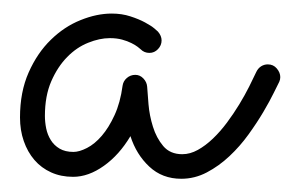

<svg xmlns="http://www.w3.org/2000/svg" viewBox="-20 -258 437 286"><path d="M396 -136.2Q394 -132.3 387.9 -119.9Q381.8 -107.4 372.3 -91.3Q362.8 -75.2 350.1 -57.6Q337.4 -40 321.8 -25.4Q306.2 -10.7 288.1 -1.2Q270 8.3 250 8.3Q221.7 8.3 202.4 -9.8Q183.1 -27.8 174.3 -55.2Q157.7 -27.3 134.8 -11Q111.8 5.4 88.9 5.4Q70.8 5.4 56.2 -1.2Q41.5 -7.8 31.2 -19.8Q21 -31.7 15.4 -47.9Q9.8 -64 9.8 -83Q9.8 -121.1 22.7 -150.1Q35.6 -179.2 55.7 -198.7Q75.7 -218.3 99.9 -228Q124 -237.8 146.5 -237.8Q161.6 -237.8 174.3 -233.6Q187 -229.5 196 -224.6Q205.1 -219.7 210 -215.6Q214.8 -211.4 215.3 -210.9Q220.7 -204.6 220.7 -197.8Q220.7 -190.4 215.3 -184.8Q210 -179.2 202.6 -179.2Q194.8 -179.2 189.5 -184.6Q188.5 -185.5 185.1 -188.2Q181.6 -190.9 175.8 -193.8Q169.9 -196.8 161.9 -199Q153.8 -201.2 143.6 -201.2Q128.4 -201.2 111.3 -194.3Q94.2 -187.5 80.1 -173.1Q65.9 -158.7 56.4 -137Q46.9 -115.2 46.9 -85.4Q46.9 -76.2 48.8 -66.7Q50.8 -57.1 55.7 -49.3Q60.5 -41.5 68.8 -36.6Q77.1 -31.7 89.4 -31.7Q98.1 -31.7 109.6 -37.6Q121.1 -43.5 131.6 -55.7Q142.1 -67.9 150.6 -86.4Q159.2 -105 162.6 -130.4Q163.6 -137.2 168.9 -141.8Q174.3 -146.5 181.6 -146.5Q188.5 -146.5 193.6 -141.1Q198.7 -135.7 199.2 -128.9Q199.7 -119.6 201.2 -102.8Q202.6 -85.9 207.8 -69.3Q212.9 -52.7 223.1 -40.5Q233.4 -28.3 251.5 -28.3Q263.2 -28.3 274.7 -34.7Q286.1 -41 297.1 -51.5Q308.1 -62 318.1 -75.4Q328.1 -88.9 336.4 -102.5Q344.7 -116.2 351.1 -128.9Q357.4 -141.6 361.8 -150.9Q364.3 -156.2 368.9 -159.2Q373.5 -162.1 378.9 -162.1Q387.2 -162.1 392.3 -156Q397.5 -149.9 397.5 -143.1Q397.5 -139.6 396 -136.2Z"/></svg>

Font: Sacramento
Style: Regular
Weight: 400
Designer: Astigmatic (AOETI)
Foundry: Astigmatic (AOETI)
Version: Version 1.000